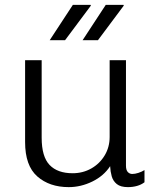

<svg xmlns="http://www.w3.org/2000/svg" viewBox="-20 -758 659 788"><path d="M262 10Q183 10 133 -34Q83 -78 83 -175V-511H151V-193Q151 -115 183.5 -81Q216 -47 278 -47Q320 -47 354.5 -66.5Q389 -86 409.5 -120Q430 -154 430 -196V-511H497V-78Q497 -60 504.5 -52Q512 -44 523 -44Q534 -44 548 -48.5Q562 -53 573 -60V-10Q560 0 542.5 5Q525 10 505 10Q475 10 459.5 -2.5Q444 -15 438.5 -34.5Q433 -54 432 -76Q406 -36 359 -13Q312 10 262 10ZM319 -593 414 -738H487L488 -735L382 -593ZM184 -593 279 -738H352L353 -735L247 -593Z"/></svg>

Font: Chivo Medium ExtraLight
Style: Regular
Weight: 250
Version: Version 2.002